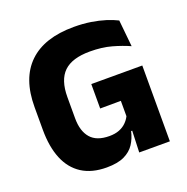

<svg xmlns="http://www.w3.org/2000/svg" viewBox="-121 -766 870 893"><g transform="rotate(-20 314.0 -319.5)"><path d="M258.9 14Q185.9 14 136.8 -17.4Q87.7 -48.9 63.1 -108.6Q38.6 -168.4 38.6 -252.3V-365.1Q38.6 -506.2 114.7 -579.5Q190.8 -652.9 337.3 -652.9Q382.3 -652.9 420.9 -646.8Q459.5 -640.6 491.2 -630.7Q522.8 -620.7 546.6 -608.6L559.8 -476.6Q522 -493.6 475.2 -506.7Q428.4 -519.9 368.2 -519.9Q280.1 -519.9 239 -480.3Q198 -440.7 198 -356.2V-251.1Q198 -188 227.7 -153.5Q257.3 -119 320.6 -119Q348.7 -119 369.3 -127.1Q390 -135.3 403.8 -149Q417.7 -162.6 425.7 -178.9V-300.8L445.9 -255L323.2 -254.3V-375.2H575.6V-106.3L422.4 -106.4Q414.8 -72.1 397.1 -44.9Q379.4 -17.7 346.3 -1.8Q313.2 14 258.9 14ZM428.8 -131.3H575.6V0H423.9Z"/></g></svg>

Font: Anek Latin Medium
Style: Regular
Weight: 500
Designer: Yesha Goshar
Foundry: Ek Type
Version: Version 1.003